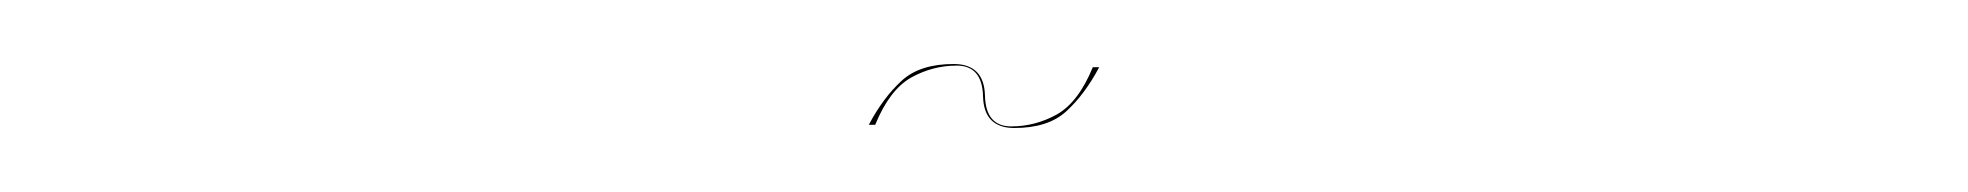

<svg xmlns="http://www.w3.org/2000/svg" viewBox="-20 -286 615 60"><path d="M253.5 -247H251.5Q256 -255.5 261.8 -260.8Q267.5 -266 278 -266Q287.5 -266 287.8 -256.2Q288 -246.5 296 -246.5Q303.5 -246.5 310.2 -250.2Q317 -254 321.5 -265H323.5Q319 -256.5 313.2 -251.2Q307.5 -246 297 -246Q287.5 -246 287.2 -255.8Q287 -265.5 279 -265.5Q271.5 -265.5 264.8 -261.8Q258 -258 253.5 -247Z"/></svg>

Font: Newsreader 72pt SemiBold
Style: Italic
Weight: 600
Italic angle: -17°
Designer: Hugues Gentile
Foundry: Production Type
Version: Version 1.003; ttfautohint (v1.8.3)